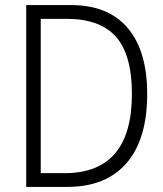

<svg xmlns="http://www.w3.org/2000/svg" viewBox="-20 -734 640 754"><path d="M244 0Q396 0 477 -93.5Q558 -187 558 -365Q558 -534 481.5 -624Q405 -714 260 -714H83V0ZM140 -660H242Q373 -660 435.5 -589.5Q498 -519 498 -365Q498 -54 234 -54H140Z"/></svg>

Font: Noto Sans Mono UI Light
Style: Regular
Weight: 300
Designer: Monotype Design team
Foundry: Monotype Imaging Inc.
Version: 1.000